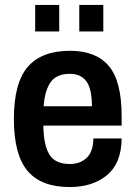

<svg xmlns="http://www.w3.org/2000/svg" viewBox="-20 -743 547 775"><path d="M122 -616V-723H219V-616ZM300 -616V-723H397V-616ZM261 12Q146 12 91 -53.5Q36 -119 36 -263Q36 -408 92 -473Q148 -538 263 -538Q367 -538 419 -477Q471 -416 471 -274V-236H155Q156 -157 179.5 -119Q203 -81 262 -81Q303 -81 329.5 -105.5Q356 -130 357 -184H471Q470 -84 412 -36Q354 12 261 12ZM156 -314H351Q351 -385 328.5 -415Q306 -445 262 -445Q209 -445 185 -412Q161 -379 156 -314Z"/></svg>

Font: Archivo SemiCondensed SemiBold
Style: Regular
Weight: 600
Width: 4
Designer: Hector Gatti
Foundry: Omnibus-Type
Version: Version 2.001; ttfautohint (v1.8.3)